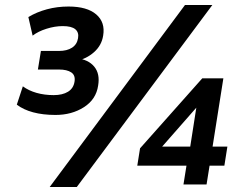

<svg xmlns="http://www.w3.org/2000/svg" viewBox="-20 -735 954 765"><path d="M201 -277Q151 -277 112 -287.5Q73 -298 47 -318L71 -391Q94 -374 125.5 -365Q157 -356 194 -356Q229 -356 251 -369.5Q273 -383 277 -410Q281 -435 264 -446.5Q247 -458 215 -458H131L143 -532H215Q247 -532 267 -545Q287 -558 291 -583Q295 -606 280 -618.5Q265 -631 230 -631Q199 -631 165.5 -620.5Q132 -610 110 -593L93 -667Q126 -687 167 -698Q208 -709 253 -709Q327 -709 363.5 -677.5Q400 -646 391 -593Q385 -554 354.5 -527Q324 -500 283 -492L285 -503Q332 -498 355.5 -469.5Q379 -441 371 -394Q363 -339 314.5 -308Q266 -277 201 -277ZM286 10H178L717 -715H826ZM711 0 723 -75H527L538 -144L786 -423H870L827 -151H886L874 -75H815L803 0ZM738 -151 765 -324H778L613 -136L612 -151Z"/></svg>

Font: Mulish ExtraLight
Style: Bold Italic
Weight: 700
Italic angle: -9°
Version: Version 3.603